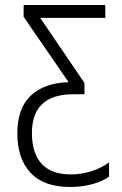

<svg xmlns="http://www.w3.org/2000/svg" viewBox="-20 -734 487 764"><path d="M259 10Q154 10 101.5 -46.5Q49 -103 49 -203Q49 -303 102.5 -353.5Q156 -404 253 -407L74 -667V-714H399V-663H140L316 -404V-359H272Q107 -359 107 -204Q107 -125 145.5 -82.5Q184 -40 263 -40Q304 -40 344.5 -53Q385 -66 414 -88V-31Q387 -12 346.5 -1Q306 10 259 10Z"/></svg>

Font: Noto Sans Condensed Light
Style: Regular
Weight: 300
Width: 3
Designer: Monotype Design Team
Foundry: Monotype Imaging Inc.
Version: Version 2.013; ttfautohint (v1.8.4.7-5d5b)